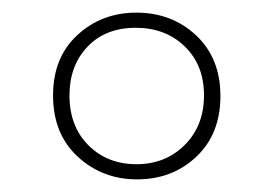

<svg xmlns="http://www.w3.org/2000/svg" viewBox="-20 -744 433 304"><path d="M197 -460Q253 -460 291 -496Q329 -532 329 -592Q329 -652 290.5 -688Q252 -724 196 -724Q141 -724 102.5 -688.5Q64 -653 64 -593Q64 -532 103 -496Q142 -460 197 -460ZM196 -484Q150 -484 120 -514Q90 -544 90 -593Q90 -640 118.5 -670Q147 -700 195 -700Q242 -700 272.5 -670.5Q303 -641 303 -593Q303 -545 272.5 -514.5Q242 -484 196 -484Z"/></svg>

Font: Noto Sans UI SemiCondensed Thin
Style: Italic
Weight: 250
Width: 4
Italic angle: -12°
Designer: Monotype Design Team
Foundry: Monotype Imaging Inc.
Version: Version 1.901